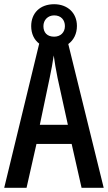

<svg xmlns="http://www.w3.org/2000/svg" viewBox="-20 -891 512 911"><path d="M367 0H472L304 -682C330 -701 345 -731 345 -768C345 -830 300 -871 237 -871C170 -871 128 -829 128 -767C128 -731 142 -702 166 -684L0 0H106L153 -208H320ZM237 -717C203 -717 186 -737 186 -767C186 -796 207 -818 237 -818C270 -818 288 -796 288 -767C288 -737 267 -717 237 -717ZM253 -522 302 -299H169L216 -523C223 -557 231 -598 235 -628C239 -596 245 -563 253 -522Z"/></svg>

Font: Noto Sans Sinhala UI ExtraCondensed Medium
Style: Regular
Weight: 500
Width: 2
Designer: Jelle Bosma - Monotype Design Team
Foundry: Monotype Imaging Inc.
Version: Version 2.006